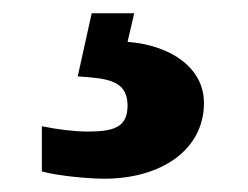

<svg xmlns="http://www.w3.org/2000/svg" viewBox="-20 -29 373 289"><path d="M137 240C222 240 287 197 287 126C287 73 237 39 172 34L182 -9H118L97 86C140 89 172 91 172 130C172 164 149 169 111 169C93 169 67 166 43 161V229C67 236 116 240 137 240Z"/></svg>

Font: Noto Serif Malayalam Black
Style: Regular
Weight: 900
Designer: Indian type Foundry, Jelle Bosma, Monotype Design Team
Foundry: Monotype Imaging Inc.
Version: Version 2.104